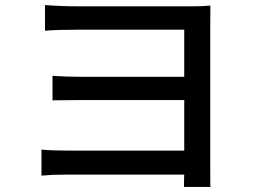

<svg xmlns="http://www.w3.org/2000/svg" viewBox="-20 -701 996 750"><path d="M142.1 -15.1V-116.7Q182.1 -112.8 238.8 -112.8H699.7V-310.1H298.8Q275.4 -310.1 235.1 -309.6Q194.8 -309.1 185.1 -309.1V-404.8Q238.8 -400.9 297.9 -400.9H699.7V-585H285.6Q205.6 -585 155.8 -581.1V-681.2Q220.7 -676.3 285.6 -676.3H728Q776.4 -676.3 801.8 -679.2Q801.3 -671.9 801.3 -612.8V-34.2Q801.3 -23.9 801.5 -1.7Q801.8 20.5 801.8 29.3H698.7Q698.7 -1 699.7 -19H238.8Q184.1 -19 142.1 -15.1Z"/></svg>

Font: Karasuma Gothic
Style: Regular
Weight: 500
Designer: Rasmus Andersson / Ryoko Nishizuka
Foundry: Genbu
Version: Version 1.00